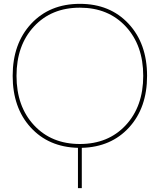

<svg xmlns="http://www.w3.org/2000/svg" viewBox="-20 -760 832 1000"><path d="M46 -365Q46 -533 142.5 -636.5Q239 -740 396 -740Q553 -740 649.5 -636.5Q746 -533 746 -365Q746 -199 652.5 -96.5Q559 6 406 10V220H386V10Q233 6 139.5 -96.5Q46 -199 46 -365ZM157 -108Q248 -10 396 -10Q544 -10 635 -108Q726 -206 726 -365Q726 -524 635 -622Q544 -720 396 -720Q248 -720 157 -622Q66 -524 66 -365Q66 -206 157 -108Z"/></svg>

Font: Mplus 1p Thin
Style: Regular
Weight: 250
Version: Version 1.061